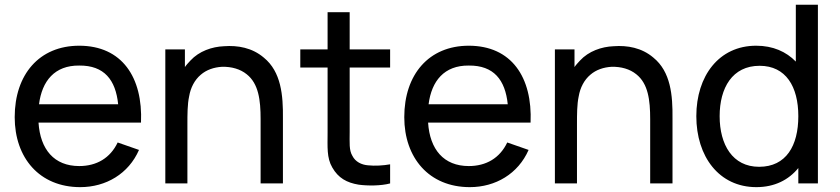

<svg xmlns="http://www.w3.org/2000/svg" viewBox="-20 -770 3526 806"><path d="M141.7 -255.2H571.9C580.2 -445.8 491.7 -578.1 312.5 -578.1C144.8 -578.1 41.7 -457.3 41.7 -278.1C41.7 -107.3 145.8 15.6 316.7 15.6C425 15.6 519.8 -40.6 563.5 -140.6L474 -171.9C442.7 -106.3 385.4 -72.9 312.5 -72.9C207.3 -72.9 149 -142.7 141.7 -255.2ZM312.5 -494.8C417.7 -495.8 465.6 -434.4 476 -332.3H143.8C156.2 -430.2 209.4 -495.8 312.5 -494.8Z M1087.5 -528.1C1038.5 -569.8 978.1 -580.2 920.8 -576C869.8 -574 815.6 -555.2 779.2 -515.6C770.8 -506.3 762.5 -497.9 756.2 -488.5V-562.5H674V0H766.7V-245.8V-246.9C766.7 -289.6 766.7 -332.3 774 -365.6C780.2 -402.1 796.9 -434.4 822.9 -456.3C846.9 -477.1 878.1 -487.5 911.5 -489.6C952.1 -490.6 988.5 -480.2 1015.6 -458.3C1065.6 -418.8 1074 -350 1074 -269.8V0H1167.7V-272.9C1168.8 -369.8 1160.4 -468.8 1087.5 -528.1Z M1447.9 -486.5H1617.7V-562.5H1447.9V-718.8H1355.2V-562.5H1240.6V-486.5H1355.2V-212.5C1355.2 -154.2 1351 -107.3 1375 -66.7C1400 -22.9 1435.4 -3.1 1485.4 5.2C1522.9 10.4 1579.2 10.4 1617.7 0V-80.2C1588.5 -75 1554.2 -72.9 1525 -76C1497.9 -78.1 1471.9 -90.6 1459.4 -115.6C1444.8 -139.6 1447.9 -170.8 1447.9 -216.7Z M1777.1 -255.2H2207.3C2215.6 -445.8 2127.1 -578.1 1947.9 -578.1C1780.2 -578.1 1677.1 -457.3 1677.1 -278.1C1677.1 -107.3 1781.2 15.6 1952.1 15.6C2060.4 15.6 2155.2 -40.6 2199 -140.6L2109.4 -171.9C2078.1 -106.3 2020.8 -72.9 1947.9 -72.9C1842.7 -72.9 1784.4 -142.7 1777.1 -255.2ZM1947.9 -494.8C2053.1 -495.8 2101 -434.4 2111.5 -332.3H1779.2C1791.7 -430.2 1844.8 -495.8 1947.9 -494.8Z M2722.9 -528.1C2674 -569.8 2613.5 -580.2 2556.3 -576C2505.2 -574 2451 -555.2 2414.6 -515.6C2406.3 -506.3 2397.9 -497.9 2391.7 -488.5V-562.5H2309.4V0H2402.1V-245.8V-246.9C2402.1 -289.6 2402.1 -332.3 2409.4 -365.6C2415.6 -402.1 2432.3 -434.4 2458.3 -456.3C2482.3 -477.1 2513.5 -487.5 2546.9 -489.6C2587.5 -490.6 2624 -480.2 2651 -458.3C2701 -418.8 2709.4 -350 2709.4 -269.8V0H2803.1V-272.9C2804.2 -369.8 2795.8 -468.8 2722.9 -528.1Z M3320.8 -750V-511.5C3280.2 -553.1 3225 -578.1 3154.2 -578.1C2997.9 -578.1 2903.1 -451 2903.1 -282.3C2903.1 -113.5 2997.9 15.6 3155.2 15.6C3231.3 15.6 3290.6 -14.6 3331.3 -64.6V0H3413.5V-750ZM3166.7 -69.8C3055.2 -69.8 3001 -162.5 3001 -282.3C3001 -401 3054.2 -493.8 3168.8 -493.8C3279.2 -493.8 3331.3 -406.3 3331.3 -282.3C3331.3 -158.3 3280.2 -69.8 3166.7 -69.8Z"/></svg>

Font: Manrope3 Medium
Style: Regular
Weight: 500
Width: 4
Designer: Mikhail Sharanda
Foundry: Mikhail Sharanda
Version: Version 3.000;PS 003.000;hotconv 1.0.88;makeotf.lib2.5.64775